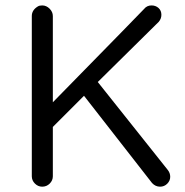

<svg xmlns="http://www.w3.org/2000/svg" viewBox="-20 -702 694 722"><path d="M178.7 -39.1V-224.6L295.9 -341.8Q550.8 -15.6 551.8 -13.7Q564.5 0 582 0Q597.7 0 608.9 -11.2Q620.1 -22.5 620.1 -37.1Q620.1 -51.8 610.4 -63.5L347.7 -393.6L577.1 -620.1Q586.9 -631.8 586.9 -646.5Q586.9 -662.1 576.2 -671.9Q565.4 -681.6 549.8 -681.6Q532.2 -681.6 521.5 -668Q521.5 -667 178.7 -317.4V-641.6Q178.7 -657.2 166.5 -669.4Q154.3 -681.6 138.7 -681.6Q127.9 -681.6 122.1 -677.7Q99.6 -664.1 99.6 -641.6V-39.1Q99.6 -23.4 111.3 -11.7Q123 0 138.7 0Q155.3 0 167 -11.7Q178.7 -23.4 178.7 -39.1Z"/></svg>

Font: FakePearl
Style: Light
Weight: 350
Version: Version 1.2